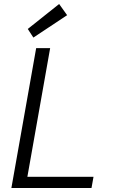

<svg xmlns="http://www.w3.org/2000/svg" viewBox="-20 -941 568 961"><path d="M37 0 161 -700H231L117 -56H448L438 0ZM147 -753 119 -796 276 -921 316 -865Z"/></svg>

Font: DM Sans 10pt Light
Style: Italic
Weight: 300
Italic angle: -10°
Version: Version 4.004;gftools[0.9.30]